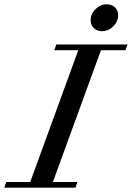

<svg xmlns="http://www.w3.org/2000/svg" viewBox="-72 -869 611 889"><path d="M399.9 -724.6Q377 -724.6 362.3 -739Q347.7 -753.4 347.7 -775.4Q347.7 -804.7 370.4 -826.9Q393.1 -849.1 421.9 -849.1Q445.3 -849.1 460.2 -835Q475.1 -820.8 475.1 -798.8Q475.1 -770 452.6 -747.3Q430.2 -724.6 399.9 -724.6ZM-52.2 0 -43 -26.4H67.9L290.5 -636.7H179.2L189 -663.1H518.6L508.8 -636.7H395.5L172.9 -26.4H286.6L277.3 0Z"/></svg>

Font: Elstob Medium
Style: Italic
Weight: 500
Italic angle: -20°
Designer: Peter S. Baker
Version: Version 1.015